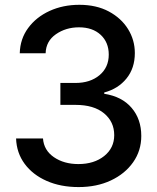

<svg xmlns="http://www.w3.org/2000/svg" viewBox="-20 -757 642 787"><path d="M302.2 9.8Q228.5 9.8 171.4 -15.4Q114.3 -40.5 81.1 -85.4Q47.9 -130.4 45.9 -189.5H156.2Q159.7 -141.1 200.9 -112.8Q242.2 -84.5 301.3 -84.5Q365.7 -84.5 407 -117.4Q448.2 -150.4 448.2 -203.1Q448.2 -257.8 406.5 -292.5Q364.7 -327.1 289.6 -327.1H227.5V-417H289.6Q349.6 -417 387.7 -448.7Q425.8 -480.5 425.8 -533.2Q425.8 -583.5 392.6 -614.3Q359.4 -645 303.7 -645Q250 -645 209.2 -616.7Q168.5 -588.4 167 -538.6H61Q62.5 -597.7 95.5 -642.3Q128.4 -687 183.3 -712.2Q238.3 -737.3 305.2 -737.3Q375 -737.3 426 -710Q477.1 -682.6 504.9 -637.7Q532.7 -592.8 532.7 -539.6Q532.7 -477.5 498.5 -435.3Q464.4 -393.1 407.2 -377.9V-372.6Q480 -361.3 519.5 -314.9Q559.1 -268.6 559.1 -199.7Q559.1 -139.2 525.6 -91.8Q492.2 -44.4 434.3 -17.3Q376.5 9.8 302.2 9.8Z"/></svg>

Font: Inter Tight Medium
Style: Regular
Weight: 500
Designer: Rasmus Andersson
Foundry: rsms
Version: Version 3.004; ttfautohint (v1.8.4.7-5d5b)